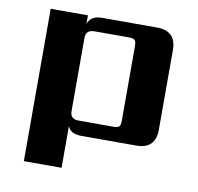

<svg xmlns="http://www.w3.org/2000/svg" viewBox="-73 -560 802 777"><g transform="rotate(10 328.5 -172.0)"><path d="M436 -90V-395Q436 -414 430 -420Q424 -426 405 -426H265Q229 -426 229 -393V-91Q229 -59 265 -59H405Q424 -59 430 -64.5Q436 -70 436 -90ZM285 -485H511Q590 -485 590 -406V-79Q590 0 511 0H285Q241 0 229 -30V141H74V-485H227V-450Q239 -485 285 -485Z"/></g></svg>

Font: Sarpanch
Style: Bold
Weight: 700
Designer: Manushi Parikh (Devanagari and Latin), Jyotish Sonowal (Devanagari)
Foundry: Indian Type Foundry
Version: Version 2.004;PS 1.0;hotconv 1.0.78;makeotf.lib2.5.61930; tt